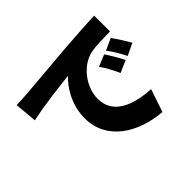

<svg xmlns="http://www.w3.org/2000/svg" viewBox="-169 -1023 1337 1337"><g transform="rotate(-45 500.0 -354.5)"><path d="M64 -701 79 -536C199 -563 375 -583 461 -592C407 -543 334 -437 334 -300C334 -87 525 34 748 51L805 -117C632 -127 494 -185 494 -332C494 -451 587 -568 695 -592C750 -603 835 -603 887 -604L886 -760C813 -757 695 -750 595 -742C412 -726 261 -714 167 -706C148 -704 104 -702 64 -701ZM745 -520 658 -484C690 -438 707 -405 734 -347L823 -386C805 -423 770 -483 745 -520ZM858 -568 772 -529C805 -484 824 -453 853 -396L941 -438C921 -474 884 -532 858 -568Z"/></g></svg>

Font: Source Han Sans HK Heavy
Style: Regular
Weight: 900
Designer: Ryoko NISHIZUKA 西塚涼子 (kana, bopomofo & ideographs); Paul D. Hunt (Latin, Greek & Cyrillic); Sandoll Communications 산돌커뮤니
Foundry: Adobe
Version: Version 2.000;hotconv 1.0.107;makeotfexe 2.5.65593